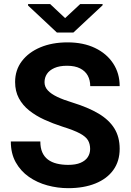

<svg xmlns="http://www.w3.org/2000/svg" viewBox="-20 -933 655 962"><path d="M321.8 9.8Q268.6 9.8 217.3 -4.2Q166 -18.1 124.8 -46.9Q83.5 -75.7 58.8 -119.9Q34.2 -164.1 34.2 -224.1H182.1Q182.1 -191.9 191.9 -169.7Q201.7 -147.5 220.2 -133.5Q238.8 -119.6 264.6 -113.3Q290.5 -106.9 321.8 -106.9Q359.4 -106.9 383.8 -117.4Q408.2 -127.9 419.9 -146Q431.6 -164.1 431.6 -186.5Q431.6 -211.4 421.1 -229.7Q410.6 -248 380.9 -264.2Q351.1 -280.3 293.5 -298.3Q244.6 -314 201.7 -333.7Q158.7 -353.5 126 -379.6Q93.3 -405.8 74.5 -440.9Q55.7 -476.1 55.7 -522Q55.7 -582 89.4 -626.5Q123 -670.9 182.1 -695.8Q241.2 -720.7 318.4 -720.7Q397.5 -720.7 456.1 -692.6Q514.6 -664.6 547.1 -615Q579.6 -565.4 579.6 -501.5H432.1Q432.1 -531.2 419.7 -554.2Q407.2 -577.1 381.3 -590.3Q355.5 -603.5 315.9 -603.5Q277.8 -603.5 252.7 -592.3Q227.5 -581.1 215.3 -562.7Q203.1 -544.4 203.1 -521Q203.1 -498 219.5 -480.2Q235.8 -462.4 267.1 -447.5Q298.3 -432.6 343.8 -418.9Q421.4 -395 473.9 -363.8Q526.4 -332.5 553 -289.6Q579.6 -246.6 579.6 -187.5Q579.6 -125.5 547.9 -81.3Q516.1 -37.1 458 -13.7Q399.9 9.8 321.8 9.8ZM494.1 -906.7 347.7 -770H265.1L120.6 -905.3V-912.6H231.4L306.2 -842.3L381.8 -912.6H494.1Z"/></svg>

Font: Heebo
Style: Bold
Weight: 700
Designer: Oded Ezer
Foundry: Ezer Type House
Version: Version 3.100